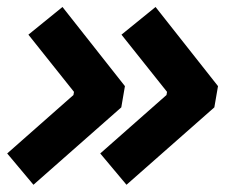

<svg xmlns="http://www.w3.org/2000/svg" viewBox="-27 -525 633 539"><path d="M66.9 -6.3 -6.8 -94.2 179.2 -258.3 180.7 -267.1 52.7 -427.7 148.4 -505.4 323.7 -283.2 313.5 -223.6ZM328.1 -6.3 254.4 -94.2 440.4 -258.3 441.9 -267.1 314 -427.7 409.7 -505.4 585 -283.2 574.7 -223.6Z"/></svg>

Font: Cascadia Code PL
Style: Italic
Weight: 400
Italic angle: -10°
Monospace: yes
Designer: Aaron Bell
Foundry: Saja Typeworks
Version: Version 2404.023